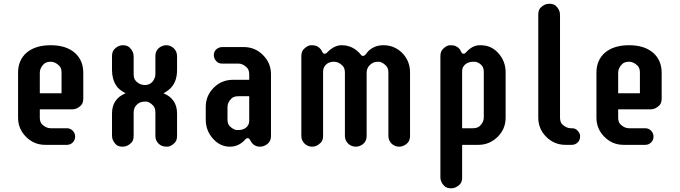

<svg xmlns="http://www.w3.org/2000/svg" viewBox="-20 -771 3618 1022"><path d="M335.9 0H220.7Q161.1 0 118.7 -42.5Q76.2 -85 76.2 -144.5V-384.3Q76.2 -450.7 121.1 -490.2Q168 -530.3 250 -530.3Q331.1 -530.3 377.9 -490.2Q423.3 -450.2 423.3 -383.3V-246.6Q423.3 -222.2 411.1 -210Q390.1 -189 365.2 -189H191.9V-145.5Q191.9 -120.6 204.1 -108.9Q225.6 -88.4 249.5 -88.4H335.9Q354.5 -88.4 367.2 -75.2Q379.9 -62 379.9 -43.7Q379.9 -25.4 367.2 -12.7Q354.5 0 335.9 0ZM307.6 -384.3Q307.6 -408.7 295.4 -420.9Q273.9 -442.4 250 -442.4Q225.6 -442.4 212.9 -429.7Q191.9 -408.7 191.9 -384.3V-274.4H307.6Z M576.2 -167Q576.2 -245.1 648.4 -274.4Q612.3 -293.9 599.6 -314Q576.2 -349.6 576.2 -397.5V-471.7Q576.2 -496.1 588.4 -508.8Q608.9 -530.3 633.3 -530.3Q657.7 -530.3 670.4 -517.6Q691.4 -496.6 691.4 -471.7V-376Q691.4 -352.1 703.6 -339.4Q723.6 -318.4 750.5 -318.4Q787.1 -318.4 802.2 -353.5Q807.1 -363.8 807.1 -376V-471.7Q807.1 -510.3 842.3 -525.4Q852.5 -530.3 865 -530.3Q877.4 -530.3 887.7 -525.6Q897.9 -521 905.8 -513.2Q922.4 -496.6 922.4 -471.7V-397.5Q922.4 -329.1 879.4 -293.9Q866.2 -283.2 850.1 -274.4Q922.4 -245.1 922.4 -167V-47.4Q922.4 -23.4 910.2 -11.2Q889.2 9.8 870.8 9.8Q852.5 9.8 842 5.4Q831.5 1 823.7 -6.8Q807.1 -23.4 807.1 -47.4V-172.4Q807.1 -196.3 795.4 -209Q774.4 -230.5 756.1 -230.5Q737.8 -230.5 727.1 -226.1Q716.3 -221.7 708.5 -213.9Q691.4 -197.8 691.4 -172.4V-47.4Q691.4 -23.4 679.2 -11.2Q658.2 9.8 633.3 9.8Q608.4 9.8 596.7 -2.4Q576.2 -23.9 576.2 -47.4Z M1118.2 -476.1Q1118.2 -505.4 1145.5 -517.1Q1153.3 -520.5 1162.6 -520.5H1277.8Q1337.4 -520.5 1379.9 -478Q1422.4 -435.5 1422.4 -376V-47.4Q1422.4 -10.3 1387.2 4.9Q1376.5 9.8 1363.8 9.8Q1351.1 9.8 1342 5.6Q1333 1.5 1326.7 -3.9Q1321.3 -8.8 1315.9 -17.8Q1310.5 -26.9 1307.6 -31.2Q1304.7 -35.6 1298.3 -35.6Q1292 -35.6 1288.1 -31.2L1280.3 -22.9Q1247.6 9.8 1203.6 9.8Q1151.4 9.8 1113.3 -33.2Q1075.2 -75.7 1075.2 -134.8V-202.1Q1075.2 -261.7 1117.7 -304.2Q1159.7 -346.2 1219.7 -346.2H1306.6V-374.5Q1306.6 -398.9 1294.4 -411.1Q1272.9 -432.6 1249 -432.6H1162.6Q1144.5 -432.6 1134.8 -441.9Q1118.2 -457.5 1118.2 -476.1ZM1190.9 -135.7Q1190.9 -110.8 1203.1 -99.1Q1224.6 -78.6 1242.7 -78.6Q1260.7 -78.6 1271.2 -82Q1281.7 -85.4 1289.6 -91.8Q1306.6 -105.5 1306.6 -127.9V-258.8H1249Q1224.1 -258.8 1211.9 -246.6Q1190.9 -225.6 1190.9 -201.2Z M1601.1 -6.8Q1584 -23.9 1584 -47.4V-471.7Q1584 -495.6 1596.2 -508.8Q1617.2 -530.3 1636 -530.3Q1654.8 -530.3 1664.1 -526.4Q1673.3 -522.5 1679.7 -516.6Q1688 -509.3 1692.1 -501Q1696.3 -492.7 1699 -488.8Q1701.7 -484.9 1707.8 -484.9Q1713.9 -484.9 1718.3 -488.8L1726.6 -497.1Q1762.2 -530.3 1797.9 -530.3Q1860.8 -530.3 1901.9 -478.5Q1905.8 -473.1 1911.6 -473.1Q1921.9 -473.1 1932.4 -489Q1942.9 -504.9 1966.3 -517.6Q1989.7 -530.3 2021 -530.3Q2052.2 -530.3 2077.9 -518.8Q2103.5 -507.3 2122.6 -487.3Q2162.6 -445.3 2162.6 -385.7V-47.4Q2162.6 -10.3 2127.4 4.9Q2116.7 9.8 2104.7 9.8Q2092.8 9.8 2082.3 5.4Q2071.8 1 2064 -6.8Q2047.4 -24.4 2047.4 -47.4V-384.3Q2047.4 -408.7 2035.2 -420.9Q2013.7 -442.4 1995.6 -442.4Q1977.5 -442.4 1967.3 -437.7Q1957 -433.1 1948.7 -424.8Q1931.6 -407.7 1931.6 -385.3V-47.4Q1931.6 -10.3 1897 4.9Q1886.2 9.8 1874.3 9.8Q1862.3 9.8 1851.6 5.4Q1840.8 1 1833 -6.8Q1815.9 -23.9 1815.9 -47.4V-384.3Q1815.9 -408.7 1803.7 -420.9Q1782.2 -442.4 1758.8 -442.4Q1719.7 -442.4 1704.6 -412.1Q1699.7 -402.3 1699.7 -390.1V-47.4Q1699.7 -23.4 1687.3 -11.5Q1674.8 0.5 1664.3 5.1Q1653.8 9.8 1641.8 9.8Q1629.9 9.8 1619.4 5.4Q1608.9 1 1601.1 -6.8Z M2324.2 -471.7Q2324.2 -496.1 2336.4 -508.8Q2356.9 -530.3 2376 -530.3Q2395 -530.3 2404.3 -526.1Q2413.6 -522 2419.9 -516.6Q2427.7 -510.3 2431.6 -501.5Q2435.5 -492.7 2438.7 -488.8Q2441.9 -484.9 2447.8 -484.9Q2453.6 -484.9 2457.5 -489Q2461.4 -493.2 2470.2 -502Q2499.5 -530.3 2534.4 -530.3Q2569.3 -530.3 2592.5 -518.8Q2615.7 -507.3 2633.3 -487.3Q2671.4 -444.8 2671.4 -385.7V-144.5Q2671.4 -84.5 2628.9 -42.5Q2585.4 0 2526.4 0H2439.9V173.8Q2439.9 198.2 2427.7 210.4Q2406.7 231.4 2381.8 231.4Q2357.4 231.4 2345.2 219.2Q2324.2 198.2 2324.2 173.8ZM2555.2 -390.1Q2555.2 -414.1 2538.8 -428.2Q2522.5 -442.4 2504.2 -442.4Q2485.8 -442.4 2475.3 -438.7Q2464.8 -435.1 2457 -428.7Q2439.9 -414.1 2439.9 -392.6V-88.4H2497.6Q2521.5 -88.4 2534.2 -100.6Q2555.2 -120.6 2555.2 -145.5Z M2960.9 -145.5Q2960.9 -120.6 2973.1 -108.9Q2994.6 -88.4 3018.6 -88.4H3023.4Q3041.5 -88.4 3051.3 -78.6Q3067.9 -62 3067.9 -48.3Q3067.9 -34.7 3064.5 -26.6Q3061 -18.6 3055.2 -12.7Q3041.5 0 3023.4 0H2989.7Q2930.2 0 2887.7 -42.5Q2845.2 -85 2845.2 -144.5V-693.4Q2845.2 -717.8 2857.4 -730Q2878.4 -751 2902.8 -751Q2927.7 -751 2939.9 -738.8Q2960.9 -717.8 2960.9 -693.4Z M3414.6 0H3299.3Q3239.7 0 3197.3 -42.5Q3154.8 -85 3154.8 -144.5V-384.3Q3154.8 -450.7 3199.7 -490.2Q3246.6 -530.3 3328.6 -530.3Q3409.7 -530.3 3456.5 -490.2Q3502 -450.2 3502 -383.3V-246.6Q3502 -222.2 3489.7 -210Q3468.8 -189 3443.8 -189H3270.5V-145.5Q3270.5 -120.6 3282.7 -108.9Q3304.2 -88.4 3328.1 -88.4H3414.6Q3433.1 -88.4 3445.8 -75.2Q3458.5 -62 3458.5 -43.7Q3458.5 -25.4 3445.8 -12.7Q3433.1 0 3414.6 0ZM3386.2 -384.3Q3386.2 -408.7 3374 -420.9Q3352.5 -442.4 3328.6 -442.4Q3304.2 -442.4 3291.5 -429.7Q3270.5 -408.7 3270.5 -384.3V-274.4H3386.2Z"/></svg>

Font: Supermercado
Style: Regular
Weight: 400
Designer: James Grieshaber
Foundry: James Grieshaber
Version: Version 1.002